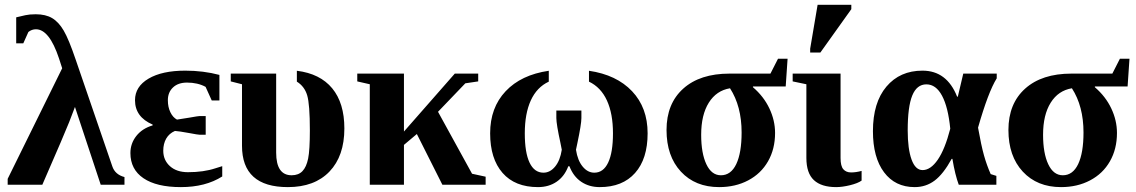

<svg xmlns="http://www.w3.org/2000/svg" viewBox="-20 -763 4691 793"><path d="M11.7 0V-24.4L236.8 -481L223.6 -522Q183.6 -642.1 128.4 -642.1Q111.3 -642.1 97.2 -630.9L76.2 -584H46.9V-691.4Q57.6 -693.8 66.7 -696Q75.7 -698.2 84.7 -700.2Q93.8 -702.1 103.8 -703.1Q113.8 -704.1 127.4 -704.1Q168.5 -704.1 195.3 -688.2Q222.2 -672.4 243.2 -636.5Q264.2 -600.6 292.5 -517.1L443.8 -76.2Q455.1 -42 494.1 -31.7V0H396L289.6 -321.3Q281.2 -298.8 265.6 -258.5Q250 -218.3 154.8 0Z M897.9 -34.2Q828.6 9.8 727.1 9.8Q626.5 9.8 572.5 -26.9Q518.6 -63.5 518.6 -130.9Q518.6 -170.4 543 -201.4Q567.4 -232.4 610.4 -245.1V-248.5Q537.6 -279.8 537.6 -349.1Q537.6 -405.3 593.5 -438.2Q649.4 -471.2 745.1 -471.2Q819.8 -471.2 886.2 -453.6V-348.1H854.5L829.1 -404.3Q796.4 -421.9 752.4 -421.9Q715.8 -421.9 694.6 -401.9Q673.3 -381.8 673.3 -349.1Q673.3 -320.8 683.6 -299.6Q693.8 -278.3 710.9 -269L763.2 -277.3Q798.8 -283.7 804.7 -283.7H829.6V-206.5H804.7Q797.9 -206.5 761.7 -213.4Q719.2 -221.2 702.6 -222.2Q678.7 -211.9 666.5 -190.7Q654.3 -169.4 654.3 -140.6Q654.3 -101.6 681.9 -76.7Q709.5 -51.8 756.3 -51.8Q821.3 -51.8 869.6 -67.9L897.9 -76.7Z M1168.9 9.8Q979.5 9.8 979.5 -161.1V-415L933.1 -426.8V-459H1120.6V-132.8Q1120.6 -39.1 1184.6 -39.1Q1212.9 -39.1 1229.2 -56.2Q1245.6 -73.2 1252.7 -108.2Q1259.8 -143.1 1259.8 -224.6Q1259.8 -332 1248.8 -369.1Q1237.8 -406.2 1206.1 -425.8V-470.7Q1301.8 -459 1352.1 -398.2Q1402.3 -337.4 1402.3 -232.4Q1402.3 -118.7 1340.8 -54.4Q1279.3 9.8 1168.9 9.8Z M1955.1 -459V-426.8L1901.9 -418.9L1789.1 -301.3L1929.7 -45.4L1985.8 -33.2V0H1807.1L1701.7 -209.5L1648.4 -164.6V0H1507.3V-415L1455.6 -426.8V-459H1648.4V-219.7L1858.4 -459Z M2202.1 9.8Q2106.9 9.8 2055.7 -48.8Q2004.4 -107.4 2004.4 -212.4Q2004.4 -318.4 2068.4 -386.2Q2132.3 -454.1 2246.6 -470.7V-425.8Q2197.3 -402.8 2172.4 -348.4Q2147.5 -293.9 2147.5 -212.4Q2147.5 -132.8 2167.2 -91.3Q2187 -49.8 2224.6 -49.8Q2252 -49.8 2272.7 -75Q2293.5 -100.1 2300.3 -144.5L2294.9 -171.9Q2277.8 -250.5 2277.8 -275.4V-306.6H2381.3V-275.4Q2381.3 -250.5 2364.7 -171.9L2358.9 -144.5Q2365.7 -100.1 2386.5 -75Q2407.2 -49.8 2434.6 -49.8Q2472.2 -49.8 2491.9 -91.6Q2511.7 -133.3 2511.7 -212.4Q2511.7 -293.5 2486.8 -347.9Q2461.9 -402.3 2412.6 -425.8V-470.7Q2526.4 -454.1 2590.6 -386.2Q2654.8 -318.4 2654.8 -212.4Q2654.8 -106.9 2603 -48.6Q2551.3 9.8 2457 9.8Q2413.1 9.8 2380.6 -12.2Q2348.1 -34.2 2332 -76.2H2327.1Q2311.5 -34.7 2279.1 -12.5Q2246.6 9.8 2202.1 9.8Z M3043 -215.8Q3043 -324.2 2995.1 -398.4Q2939 -389.2 2907.5 -338.9Q2876 -288.6 2876 -206.5Q2876 -129.9 2897.5 -84.5Q2918.9 -39.1 2957.5 -39.1Q2999 -39.1 3021 -85.4Q3043 -131.8 3043 -215.8ZM3089.8 -405.8V-402.8Q3134.3 -364.7 3157.7 -315.2Q3181.2 -265.6 3181.2 -213.9Q3181.2 -147.5 3152.1 -96.7Q3123 -45.9 3070.3 -18.1Q3017.6 9.8 2950.2 9.8Q2851.6 9.8 2792.2 -54.2Q2732.9 -118.2 2732.9 -226.1Q2732.9 -335 2802 -397Q2871.1 -459 2993.2 -459H3162.1L3193.4 -520.5H3232.9L3225.1 -405.8Z M3433.6 9.8Q3372.6 9.8 3341.6 -19Q3310.5 -47.9 3310.5 -110.8V-415L3253.9 -426.8V-459H3451.7V-110.4Q3451.7 -77.1 3463.1 -64Q3474.6 -50.8 3495.1 -50.8Q3515.1 -50.8 3538.6 -57.1V-17.1Q3522.9 -5.9 3490.7 2Q3458.5 9.8 3433.6 9.8ZM3326.2 -545.9V-562L3356.9 -743.2H3496.1V-725.1L3368.2 -545.9Z M3757.8 9.8Q3677.2 9.8 3631.3 -51.5Q3585.4 -112.8 3585.4 -221.2Q3585.4 -339.4 3641.1 -405.3Q3696.8 -471.2 3790 -471.2Q3890.6 -471.2 3933.1 -363.8H3936L3958.5 -459H4096.7V-439.5Q4061.5 -382.8 4019.5 -235.8Q4032.7 -161.6 4044.2 -120.8Q4055.7 -80.1 4071.8 -43.9L4095.2 -36.6V0H3939.9Q3924.8 -40 3913.6 -106.9H3910.6Q3876 -43.9 3840.1 -17.1Q3804.2 9.8 3757.8 9.8ZM3806.2 -414.6Q3766.6 -414.6 3747.8 -368.4Q3729 -322.3 3729 -224.6Q3729 -147.9 3744.9 -104.2Q3760.7 -60.5 3790.5 -60.5Q3823.7 -60.5 3853.3 -103.5Q3882.8 -146.5 3904.8 -231.4Q3896 -320.8 3870.8 -367.7Q3845.7 -414.6 3806.2 -414.6Z M4455.1 -215.8Q4455.1 -324.2 4407.2 -398.4Q4351.1 -389.2 4319.6 -338.9Q4288.1 -288.6 4288.1 -206.5Q4288.1 -129.9 4309.6 -84.5Q4331.1 -39.1 4369.6 -39.1Q4411.1 -39.1 4433.1 -85.4Q4455.1 -131.8 4455.1 -215.8ZM4502 -405.8V-402.8Q4546.4 -364.7 4569.8 -315.2Q4593.3 -265.6 4593.3 -213.9Q4593.3 -147.5 4564.2 -96.7Q4535.2 -45.9 4482.4 -18.1Q4429.7 9.8 4362.3 9.8Q4263.7 9.8 4204.3 -54.2Q4145 -118.2 4145 -226.1Q4145 -335 4214.1 -397Q4283.2 -459 4405.3 -459H4574.2L4605.5 -520.5H4645L4637.2 -405.8Z"/></svg>

Font: Tinos
Style: Bold
Weight: 700
Designer: Steve Matteson
Foundry: Monotype Imaging Inc.
Version: Version 1.23